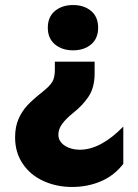

<svg xmlns="http://www.w3.org/2000/svg" viewBox="-20 -552 550 763"><path d="M297 43Q262 43 237 26.5Q212 10 212 -17Q212 -39 227 -59.5Q242 -80 268 -101Q309 -133 332.5 -169Q356 -205 356 -260V-307H198V-275Q198 -244 188 -227Q178 -210 149 -187Q111 -157 89 -133.5Q67 -110 53.5 -79Q40 -48 40 -6Q40 54 70.5 99Q101 144 153 167.5Q205 191 266 191Q329 191 382 168Q435 145 470 99V-49Q380 43 297 43ZM370 -442Q370 -485 342 -508.5Q314 -532 270 -532Q227 -532 198.5 -508.5Q170 -485 170 -442Q170 -399 198.5 -375.5Q227 -352 270 -352Q314 -352 342 -375.5Q370 -399 370 -442Z"/></svg>

Font: Geom ExtraBold
Style: Bold
Weight: 800
Version: Version 1.102